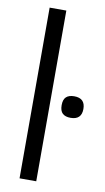

<svg xmlns="http://www.w3.org/2000/svg" viewBox="-91 -852 488 895"><g transform="rotate(10 153.0 -404.0)"><path d="M69 -808H148V0H69ZM254 -319Q229 -319 216 -331Q203 -343 203 -370Q203 -397 216 -409Q229 -421 254 -421Q306 -421 306 -370Q306 -319 254 -319Z"/></g></svg>

Font: Encode Sans Condensed
Style: Regular
Weight: 400
Designer: Pablo Impallari, Andres Torresi
Foundry: Pablo Impallari, Andres Torresi
Version: Version 1.000; ttfautohint (v1.00) -l 8 -r 50 -G 200 -x 14 -